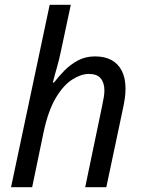

<svg xmlns="http://www.w3.org/2000/svg" viewBox="-20 -780 591 800"><path d="M26 0 187 -760H275L233 -563Q230 -548 226 -532Q222 -516 217.5 -500Q213 -484 208.5 -468Q204 -452 200 -436H205Q224 -461 248.5 -486Q273 -511 304.5 -528Q336 -545 376 -545Q416 -545 444 -530Q472 -515 487.5 -485Q503 -455 503 -410Q503 -390 500 -369.5Q497 -349 492 -326L423 0H335L405 -336Q410 -359 412.5 -375Q415 -391 415 -403Q415 -435 399.5 -453.5Q384 -472 350 -472Q318 -472 281 -448.5Q244 -425 212.5 -372Q181 -319 162 -231L114 0Z"/></svg>

Font: Noto Sans Display
Style: Italic
Weight: 400
Italic angle: -12°
Designer: Monotype Design Team
Foundry: Monotype Imaging Inc.
Version: Version 2.003